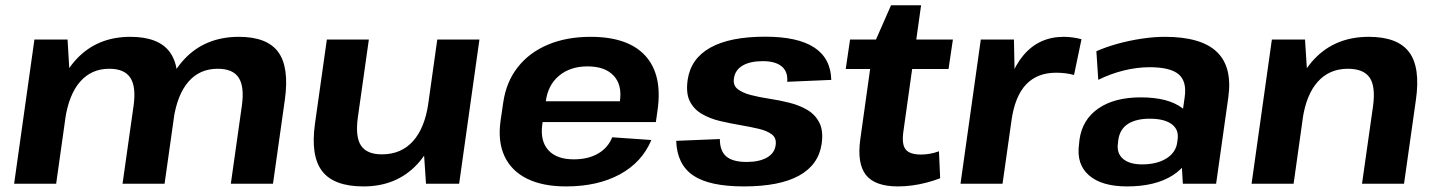

<svg xmlns="http://www.w3.org/2000/svg" viewBox="-20 -688 5379 719"><path d="M885.7 -291.8Q895.7 -363.5 873.9 -397Q852.2 -430.5 795.2 -430.5Q727.8 -430.5 685.7 -382.1Q643.6 -333.7 629.7 -239.8L560.9 -158.3L570.4 -227.9Q592 -383 670.4 -466.5Q748.9 -550.1 874.7 -550.1Q980 -550.1 1021.9 -493.2Q1063.7 -436.3 1046.7 -314.5L1002.3 0H844.4ZM108.9 -540H233L242.9 -373.3L190.3 0H32.9ZM480.2 -291.8Q490.2 -363.5 467.9 -397Q445.7 -430.5 389.2 -430.5Q322.3 -430.5 280 -382.1Q237.6 -333.7 223.7 -239.8L155.4 -158.3L165.9 -227.9Q189.5 -385 267.2 -467.5Q344.9 -550.1 468.2 -550.1Q573.6 -550.1 615.7 -493.2Q657.8 -436.3 640.7 -314.5L596.3 0H438.9Z M1320 -248.2Q1310.1 -175.5 1331.9 -142.8Q1353.7 -110 1410.2 -110Q1482 -110 1526.4 -159.1Q1570.7 -208.3 1584.1 -301.3L1651.9 -381.7L1641.9 -312.1Q1619.9 -156.5 1542.6 -73.2Q1465.3 10.1 1341.4 10.1Q1230.6 10.1 1186.6 -46.8Q1142.5 -103.7 1159.6 -225.5L1204 -540H1361.3ZM1699.4 0H1575.3L1564.4 -161.9L1617.5 -540H1775.4Z M2099.9 10.1Q2012 10.1 1953.4 -19Q1894.9 -48.1 1869.2 -103.3Q1843.5 -158.4 1854.6 -236.6L1864.4 -303.4Q1875.4 -380.6 1918.4 -435.7Q1961.4 -490.9 2031.2 -520.5Q2101.1 -550.1 2191.6 -550.1Q2331.9 -550.1 2396.5 -479.3Q2461.1 -408.5 2442.6 -276.9L2436.1 -231H1983.3L1994.4 -308.9H2322L2297.7 -279.1L2301.6 -310.5Q2310 -371 2277.5 -405.2Q2245 -439.4 2180 -439.4Q2115.6 -439.4 2073.6 -404.5Q2031.7 -369.5 2023.8 -308L2010.4 -219.3Q2002.9 -158.8 2034 -125.1Q2065 -91.3 2128.5 -91.3Q2182.9 -91.3 2220 -113.1Q2257.2 -134.9 2272.5 -173.9L2419.2 -163.7Q2384 -80 2301 -35Q2218 10.1 2099.9 10.1Z M2765.5 10.1Q2636.6 10.1 2575.9 -30.9Q2515.3 -72 2512.2 -160.6L2675.7 -167.3Q2675.7 -122.6 2699.9 -102.1Q2724.1 -81.5 2776 -81.5Q2822.9 -81.5 2851.8 -97.8Q2880.7 -114.1 2884.6 -144.2Q2888.6 -170.5 2870.8 -184.3Q2853 -198.2 2821.5 -205.6Q2789.9 -213 2752.1 -219.5Q2714.3 -226 2676.8 -234.7Q2639.2 -243.5 2608.9 -261Q2578.6 -278.6 2563.4 -308.6Q2548.1 -338.6 2555.1 -388.7Q2566.6 -468.4 2639.9 -509.5Q2713.1 -550.6 2845.5 -550.6Q2967.9 -550.6 3029.4 -510Q3090.9 -469.5 3093 -388.8L2928 -381.7Q2931 -419.8 2907.2 -439.4Q2883.5 -459 2836.5 -459Q2789.2 -459 2761 -442.5Q2732.8 -425.9 2728.4 -394.3Q2724.5 -368.6 2742.3 -354.5Q2760.1 -340.4 2791.6 -332.2Q2823.1 -324 2860.9 -318.3Q2898.7 -312.6 2936 -303.3Q2973.3 -294 3003.1 -276.5Q3032.9 -259 3048.4 -228.4Q3063.9 -197.9 3056.9 -149.4Q3045.4 -70.6 2972.1 -30.2Q2898.9 10.1 2765.5 10.1Z M3342.9 10.1Q3256.4 10.1 3222.7 -32.9Q3189 -75.9 3201.6 -166.4L3250.9 -518.4L3316.8 -668.4H3429.3L3363.1 -196.3Q3356.1 -147.9 3371.4 -128.6Q3386.6 -109.3 3429 -109.3Q3445 -109.3 3461.6 -112.1Q3478.2 -114.9 3496.2 -121.5L3500.7 -20.5Q3478.5 -11.8 3451.8 -4.7Q3425.2 2.5 3397.3 6.3Q3369.3 10.1 3342.9 10.1ZM3163.3 -540H3548.4L3532.1 -429.7H3147.1Z M3652.9 -540H3777L3781.2 -331.1L3734.3 0H3576.9ZM3735.3 -277.7Q3754.3 -412.2 3812.6 -481.1Q3870.9 -550.1 3963.4 -550.1Q3979.9 -550.1 3996.7 -547.8Q4013.5 -545.6 4030 -541.1L4002 -407.2Q3971.4 -415.7 3934.9 -415.7Q3864.1 -415.7 3822.3 -371.5Q3780.5 -327.2 3767.6 -236.1Z M4398.2 -194.6 4416.4 -324.2Q4424.9 -383.5 4393.6 -409.9Q4362.3 -436.3 4285.3 -436.3Q4237.9 -436.3 4188.4 -424.1Q4138.9 -411.9 4092.8 -389L4085.7 -496.2Q4120.4 -511.6 4164.4 -523.9Q4208.4 -536.1 4254.8 -543.1Q4301.3 -550.1 4341.9 -550.1Q4477.5 -550.1 4536.5 -494Q4595.5 -437.9 4579.9 -324.2L4534.1 0H4409.5ZM4200.8 10.1Q4105.9 10.1 4058.3 -31.2Q4010.6 -72.5 4020.6 -146.6L4022.6 -165.7Q4033.1 -240.3 4093.2 -281.9Q4153.4 -323.4 4251.8 -323.4Q4354.6 -323.4 4407.7 -283.1Q4460.8 -242.8 4450.3 -169.2L4447.4 -148.6Q4437.4 -73.5 4372 -31.7Q4306.6 10.1 4200.8 10.1ZM4256.8 -72.4Q4312.2 -72.4 4347.9 -94.7Q4383.5 -116.9 4388.5 -155L4389.9 -165.8Q4395.4 -202.4 4367.9 -222.9Q4340.4 -243.5 4285.5 -243.5Q4235 -243.5 4204.2 -224.1Q4173.5 -204.8 4167.6 -162.9L4166.6 -153Q4160.7 -115 4184.9 -93.7Q4209.2 -72.4 4256.8 -72.4Z M5121.8 -290.9Q5131.7 -364.5 5109 -397.5Q5086.2 -430.5 5027.2 -430.5Q4958.3 -430.5 4914.7 -381.9Q4871.1 -333.2 4857.7 -239.8L4789.4 -158.3L4799.9 -227.9Q4823.5 -384 4901.9 -467Q4980.4 -550.1 5105.7 -550.1Q5213.6 -550.1 5256.7 -493Q5299.8 -435.9 5282.2 -313.5L5237.8 0H5080.5ZM4742.9 -540H4867L4877.4 -378.1L4824.3 0H4666.9Z"/></svg>

Font: Pathway Extreme 8pt Thin 12pt
Style: Italic
Weight: 100
Italic angle: -8°
Version: Version 1.001;gftools[0.9.26]